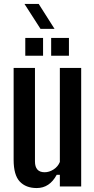

<svg xmlns="http://www.w3.org/2000/svg" viewBox="-20 -944 477 972"><path d="M166 8Q111 8 80 -25Q49 -58 49 -135V-600H157V-127Q157 -72 206 -72Q229 -72 251 -86Q273 -100 283 -124V-600H391V0H283V-59H267Q231 8 166 8ZM239 -662V-752H329V-662ZM108 -662V-752H198V-662ZM104 -924H176L256 -798H185Z"/></svg>

Font: Big Shoulders Display
Style: Bold
Weight: 700
Designer: Patric King
Foundry: XO Type Co
Version: Version 1.000; ttfautohint (v1.8.2)